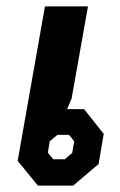

<svg xmlns="http://www.w3.org/2000/svg" viewBox="-20 -578 374 598"><path d="M35 -77 120 -558H254L203 -271L189 -238H242L303 -161L287 -67L208 0H98ZM182 -82 205 -102 211 -138 195 -158H159L135 -138L129 -102L146 -82Z"/></svg>

Font: Chakra Petch
Style: Bold Italic
Weight: 700
Italic angle: -10°
Designer: Katatrad Aksorn Co.,Ltd.
Foundry: Cadson Demak Co.,Ltd.
Version: Version 1.000; ttfautohint (v1.6)